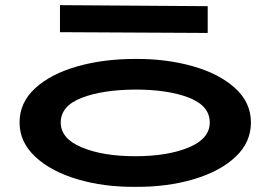

<svg xmlns="http://www.w3.org/2000/svg" viewBox="-20 -713 1051 746"><path d="M56 -237Q56 -315 117 -370.5Q178 -426 280 -455Q382 -484 505 -484Q625 -485 728 -456Q831 -427 893 -371Q955 -315 955 -237Q955 -160 895 -103.5Q835 -47 732 -16.5Q629 14 505 13Q384 14 281 -16.5Q178 -47 117 -104Q56 -161 56 -237ZM795 -237Q795 -302 714 -333.5Q633 -365 505 -365Q377 -364 296.5 -332.5Q216 -301 216 -237Q216 -174 298.5 -140Q381 -106 505 -106Q631 -106 713 -140Q795 -174 795 -237ZM787 -585 213 -588V-693L787 -689Z"/></svg>

Font: BioRhyme Expanded ExtraBold
Style: Regular
Weight: 800
Width: 7
Designer: Aoife Mooney
Foundry: Aoife Mooney Type
Version: Version 1.000